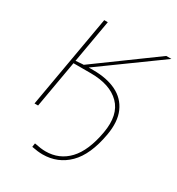

<svg xmlns="http://www.w3.org/2000/svg" viewBox="-171 -629 861 933"><g transform="rotate(30 259.0 -162.5)"><path d="M146 188 149 167Q187 175 212 175Q289 175 340.5 120.5Q392 66 412 -47Q431 -154 376.5 -209Q322 -264 213 -264H116L118 -279Q153 -283 199 -283H217Q293 -283 346 -257Q399 -231 422.5 -178Q446 -125 432 -46Q410 78 351 136.5Q292 195 207 195Q181 195 146 188ZM141 -520H161L70 0H50ZM152 -274 489 -520H518L166 -265Z"/></g></svg>

Font: Fixel Italic Variable 20240409 Display Thin
Style: Italic
Weight: 100
Italic angle: -10°
Designer: AlfaBravo + MacPaw
Foundry: Kyrylo Tkachov, Marchela Mozhyna, Serhii Makarenko, Maria Weinstein, Zakhar Kryvoshyya
Version: Version 1.211;Glyphs 3.2 (3225)